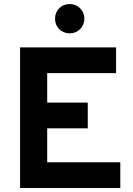

<svg xmlns="http://www.w3.org/2000/svg" viewBox="-20 -936 664 956"><path d="M327 -770C368 -770 400 -801 400 -843C400 -884 368 -916 327 -916C285 -916 254 -884 254 -843C254 -801 285 -770 327 -770ZM80 0H579V-128H215V-297H417V-425H215V-572H558V-700H80Z"/></svg>

Font: Overpass ExtraBold
Style: Regular
Weight: 800
Designer: Delve Withrington, Thomas Jockin
Foundry: Delve Fonts
Version: Version 3.000;DELV;Overpass